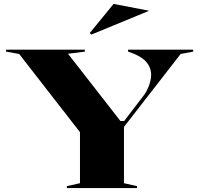

<svg xmlns="http://www.w3.org/2000/svg" viewBox="-20 -962 1020 982"><path d="M322 0V-10L389 -25V-286L78 -686L11 -698V-708H414V-698L328 -687L596 -343H615L719 -479Q737 -507 745 -533Q753 -559 753 -578Q753 -619 725 -648.5Q697 -678 635 -698V-708H968V-698L904 -686L614 -313V-25L681 -10V0ZM447 -785 439 -793 561 -942 743 -907Z"/></svg>

Font: Kalnia SemiExpanded Medium
Style: Regular
Weight: 500
Width: 6
Designer: Frida Medrano
Foundry: Frida Medrano
Version: Version 1.105